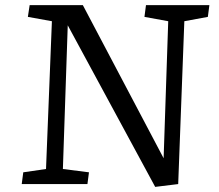

<svg xmlns="http://www.w3.org/2000/svg" viewBox="-20 -720 858 751"><path d="M620 -101 638 -637 545 -654 551 -700H799L793 -654L701 -637L677 0L587 11L245 -621L226 -59L328 -46L322 0H65L71 -46L160 -59L183 -637L89 -654L96 -700H304Z"/></svg>

Font: Literata 7pt
Style: Italic
Weight: 400
Italic angle: -2°
Designer: Latin by Veronika Burian and Jose Scaglione. Greek by Irene Vlachou. Cyrillic by Vera Evstafieva
Foundry: TypeTogether
Version: Version 3.002